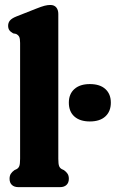

<svg xmlns="http://www.w3.org/2000/svg" viewBox="-20 -769 475 789"><path d="M219.6 -711.8V-116.8Q219.6 -94.9 222.9 -86.6Q226.2 -78.3 233.6 -74.2L242.9 -69.8Q252.7 -62.8 257.8 -54.7Q262.9 -46.7 262.9 -34.2Q262.9 -18.1 253.2 -9Q243.6 0 226.9 0H55.3Q38.6 0 28.9 -9Q19.3 -18.1 19.3 -34.2Q19.3 -46.7 24.4 -54.7Q29.5 -62.8 39.3 -69.8L48.6 -74.2Q56 -78.3 59.3 -86.6Q62.6 -94.9 62.6 -116.8V-592.6Q62.6 -610.5 58.8 -617.9Q54.9 -625.2 46 -629.6L33.9 -632Q22.7 -638.4 18.1 -645.4Q13.4 -652.4 13.4 -663.2Q13.4 -675.6 20.8 -684.6Q28.2 -693.6 47 -701.2L128.1 -733.2Q150.6 -742.2 163.2 -745.4Q175.9 -748.6 186.7 -748.6Q203 -748.6 211.3 -738.4Q219.6 -728.3 219.6 -711.8ZM349.2 -269.9Q308.6 -269.9 285.7 -290.2Q262.9 -310.5 262.9 -347.2Q262.9 -382.7 285.7 -403.1Q308.6 -423.5 349.2 -423.5Q390.6 -423.5 413 -403.1Q435.5 -382.7 435.5 -347.2Q435.5 -311.3 413 -290.6Q390.6 -269.9 349.2 -269.9Z"/></svg>

Font: Fraunces 144pt S100 Black
Style: Regular
Weight: 900
Version: Version 1.000